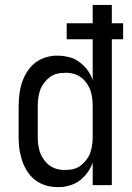

<svg xmlns="http://www.w3.org/2000/svg" viewBox="-20 -755 540 783"><path d="M216 8Q202 8 188 6Q174 4 160 -1Q146 -6 134 -13.5Q122 -21 112 -30.5Q102 -40 94 -52Q86 -64 79.5 -77Q73 -90 69 -103.5Q65 -117 62 -131Q59 -145 57.5 -161.5Q56 -178 56 -188V-320Q56 -334 57 -348.5Q58 -363 60 -377Q62 -391 65.5 -404.5Q69 -418 74.5 -431.5Q80 -445 87.5 -457.5Q95 -470 104 -480.5Q113 -491 124 -499.5Q135 -508 148 -514Q161 -520 177.5 -524Q194 -528 204 -528H216Q230 -528 245 -525.5Q260 -523 273.5 -518.5Q287 -514 299 -505.5Q311 -497 321.5 -487Q332 -477 341.5 -462.5Q351 -448 354 -439L358 -428V-595H252V-660H358V-735H436V-660H482V-595H436V0H358V-92Q353 -78 346 -65.5Q339 -53 329.5 -42Q320 -31 308.5 -21.5Q297 -12 284 -6Q271 0 254 4Q237 8 228 8ZM238 -62H246Q256 -62 265.5 -63Q275 -64 284.5 -67Q294 -70 302 -75Q310 -80 317 -86.5Q324 -93 330 -100.5Q336 -108 341 -116.5Q346 -125 349 -134.5Q352 -144 354 -153.5Q356 -163 357 -174Q358 -185 358 -192V-320Q358 -330 357.5 -339.5Q357 -349 355.5 -358.5Q354 -368 351.5 -377.5Q349 -387 345 -395.5Q341 -404 335.5 -412.5Q330 -421 323.5 -428Q317 -435 309 -440.5Q301 -446 292 -450Q283 -454 272 -456Q261 -458 255 -458H246Q236 -458 226.5 -457Q217 -456 207.5 -453Q198 -450 190 -445Q182 -440 175 -433.5Q168 -427 162 -419.5Q156 -412 151 -403.5Q146 -395 143 -385.5Q140 -376 138 -366.5Q136 -357 135 -346Q134 -335 134 -329V-200Q134 -190 134.5 -180.5Q135 -171 136.5 -161.5Q138 -152 140.5 -142.5Q143 -133 147 -124.5Q151 -116 156.5 -107.5Q162 -99 168.5 -92Q175 -85 183 -79.5Q191 -74 200 -70Q209 -66 220 -64Q231 -62 238 -62Z"/></svg>

Font: Iosevka MaddieWtf
Style: Regular
Weight: 400
Monospace: yes
Designer: Belleve Invis
Foundry: Belleve Invis
Version: Version 31.3.0; ttfautohint (v1.8.3)